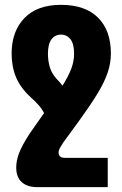

<svg xmlns="http://www.w3.org/2000/svg" viewBox="-20 -534 505 793"><path d="M249 118H425V239H135Q93 239 70 218.5Q47 198 47 158Q47 130 58.5 99Q70 68 103 17L162 -67Q152 -86 138 -101.5Q124 -117 106 -133Q64 -172 46 -215.5Q28 -259 28 -313Q28 -404 80.5 -459Q133 -514 232 -514Q332 -514 385 -461Q438 -408 438 -313Q438 -273 424.5 -233.5Q411 -194 383 -148Q355 -102 311 -41L241 55Q233 67 227.5 77Q222 87 222 96Q222 118 249 118ZM214 -208Q228 -194 238 -180Q263 -220 274.5 -250.5Q286 -281 286 -312Q286 -353 271 -372Q256 -391 232 -391Q207 -391 192.5 -371.5Q178 -352 178 -312Q178 -284 185.5 -257.5Q193 -231 214 -208Z"/></svg>

Font: Noto Sans Armenian Condensed ExtraBold
Style: Regular
Weight: 800
Width: 3
Designer: Monotype Design Team
Foundry: Monotype Imaging Inc.
Version: Version 2.008; ttfautohint (v1.8.4.7-5d5b)